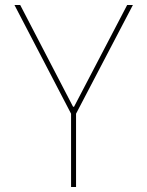

<svg xmlns="http://www.w3.org/2000/svg" viewBox="-20 -750 590 770"><path d="M265 0V-294L38 -730H61L273 -322H277L490 -730H513L285 -294V0Z"/></svg>

Font: M PLUS Code Latin SemiExpanded Thin
Style: Regular
Weight: 250
Width: 6
Designer: Coji Morishita
Foundry: UNDERFOREST DESIGN
Version: Version 1.002; ttfautohint (v1.8.3)